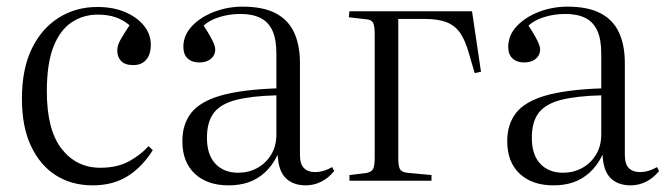

<svg xmlns="http://www.w3.org/2000/svg" viewBox="-20 -544 2004 578"><path d="M259 14Q196 14 148.5 -16Q101 -46 73.5 -104Q46 -162 46 -247Q46 -336 75.5 -397Q105 -458 156.5 -490.5Q208 -523 273 -523Q321 -523 357 -507.5Q393 -492 413.5 -466.5Q434 -441 434 -410Q434 -389 427.5 -375.5Q421 -362 409.5 -355Q398 -348 381 -348Q356 -348 344.5 -360.5Q333 -373 333 -392Q333 -407 342.5 -424Q352 -441 370 -468Q351 -484 328 -492Q305 -500 274 -500Q231 -500 196 -477Q161 -454 141 -403.5Q121 -353 121 -269Q121 -153 165.5 -96Q210 -39 282 -39Q333 -39 368.5 -58.5Q404 -78 427 -104L440 -92Q408 -41 364 -13.5Q320 14 259 14Z M668 14Q604 14 566.5 -21Q529 -56 529 -119Q529 -170 555.5 -204Q582 -238 643.5 -256Q705 -274 812 -278V-383Q812 -426 800 -452Q788 -478 764 -490Q740 -502 704 -502Q670 -502 640 -492.5Q610 -483 593 -467Q606 -447 613.5 -433.5Q621 -420 624.5 -411Q628 -402 628 -395Q628 -378 615 -367Q602 -356 580 -356Q558 -356 545 -368Q532 -380 532 -403Q532 -438 558 -465.5Q584 -493 625 -508.5Q666 -524 710 -524Q772 -524 810 -504Q848 -484 865.5 -446Q883 -408 883 -354V-78Q883 -50 895 -38Q907 -26 928 -26Q942 -26 955 -30Q968 -34 980 -41L986 -29Q968 -7 946 3.5Q924 14 901 14Q862 14 840 -8Q818 -30 816 -78Q799 -44 776.5 -24Q754 -4 727.5 5Q701 14 668 14ZM697 -24Q728 -24 754 -38Q780 -52 796 -78Q812 -104 812 -139V-257Q736 -255 690 -243Q644 -231 623.5 -204Q603 -177 603 -129Q603 -78 628.5 -51Q654 -24 697 -24Z M1032 0V-17L1082 -23Q1098 -26 1103 -35Q1108 -44 1108 -70V-441Q1108 -466 1103 -475.5Q1098 -485 1082 -486L1030 -492L1032 -510H1401L1428 -328L1409 -324L1392 -382Q1381 -422 1365.5 -444.5Q1350 -467 1324.5 -477Q1299 -487 1258 -487H1179V-68Q1179 -44 1184 -35Q1189 -26 1205 -24L1279 -17V0Z M1646 14Q1582 14 1544.5 -21Q1507 -56 1507 -119Q1507 -170 1533.5 -204Q1560 -238 1621.5 -256Q1683 -274 1790 -278V-383Q1790 -426 1778 -452Q1766 -478 1742 -490Q1718 -502 1682 -502Q1648 -502 1618 -492.5Q1588 -483 1571 -467Q1584 -447 1591.5 -433.5Q1599 -420 1602.5 -411Q1606 -402 1606 -395Q1606 -378 1593 -367Q1580 -356 1558 -356Q1536 -356 1523 -368Q1510 -380 1510 -403Q1510 -438 1536 -465.5Q1562 -493 1603 -508.5Q1644 -524 1688 -524Q1750 -524 1788 -504Q1826 -484 1843.5 -446Q1861 -408 1861 -354V-78Q1861 -50 1873 -38Q1885 -26 1906 -26Q1920 -26 1933 -30Q1946 -34 1958 -41L1964 -29Q1946 -7 1924 3.5Q1902 14 1879 14Q1840 14 1818 -8Q1796 -30 1794 -78Q1777 -44 1754.5 -24Q1732 -4 1705.5 5Q1679 14 1646 14ZM1675 -24Q1706 -24 1732 -38Q1758 -52 1774 -78Q1790 -104 1790 -139V-257Q1714 -255 1668 -243Q1622 -231 1601.5 -204Q1581 -177 1581 -129Q1581 -78 1606.5 -51Q1632 -24 1675 -24Z"/></svg>

Font: Literata 60pt Light
Style: Regular
Weight: 300
Designer: Latin by Veronika Burian and Jose Scaglione. Greek by Irene Vlachou. Cyrillic by Vera Evstafieva.
Foundry: TypeTogether
Version: Version 3.103;gftools[0.9.29]